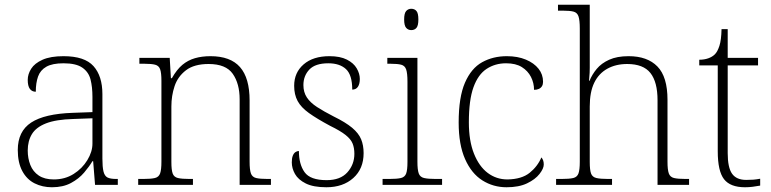

<svg xmlns="http://www.w3.org/2000/svg" viewBox="-20 -780 3253 810"><path d="M199 10Q159 10 126 -6.5Q93 -23 74 -58.5Q55 -94 55 -147Q55 -226 111.5 -263Q168 -300 287 -304L370 -307V-371Q370 -413 362 -444.5Q354 -476 327.5 -494.5Q301 -513 248 -513Q201 -513 175.5 -498.5Q150 -484 140.5 -457Q131 -430 131 -393Q115 -393 106 -405Q97 -417 97 -443Q97 -467 111.5 -490Q126 -513 159.5 -528Q193 -543 248 -543Q337 -543 374.5 -501Q412 -459 412 -383V-111Q412 -76 416.5 -57Q421 -38 433 -31.5Q445 -25 471 -25H477V0H381L373 -100H370Q357 -78 335 -52Q313 -26 279.5 -8Q246 10 199 10ZM207 -23Q254 -23 290.5 -46Q327 -69 348.5 -104.5Q370 -140 370 -174V-281L289 -278Q216 -276 174 -259.5Q132 -243 114.5 -214Q97 -185 97 -145Q97 -112 108 -84Q119 -56 143.5 -39.5Q168 -23 207 -23Z M563 0V-25H583Q617 -25 633.5 -29Q650 -33 655.5 -48.5Q661 -64 661 -98V-439Q661 -473 655.5 -488Q650 -503 634.5 -507Q619 -511 591 -511H568V-536H696L701 -450H705Q726 -487 749.5 -506.5Q773 -526 802.5 -534.5Q832 -543 868 -543Q952 -543 992.5 -497Q1033 -451 1033 -356V-98Q1033 -64 1038.5 -48.5Q1044 -33 1060.5 -29Q1077 -25 1110 -25H1123V0H991V-361Q991 -427 962 -468.5Q933 -510 860 -510Q799 -510 764.5 -483.5Q730 -457 716.5 -416.5Q703 -376 703 -331V-97Q703 -63 708.5 -48Q714 -33 730.5 -29Q747 -25 780 -25H794V0Z M1357 10Q1302 10 1270 -6Q1238 -22 1224.5 -46Q1211 -70 1211 -95Q1211 -112 1215 -122.5Q1219 -133 1226 -138Q1233 -143 1241 -143Q1241 -87 1265 -53.5Q1289 -20 1358 -20Q1416 -20 1445.5 -53Q1475 -86 1475 -131Q1475 -156 1467.5 -174.5Q1460 -193 1438 -210.5Q1416 -228 1373 -249Q1317 -279 1283.5 -303Q1250 -327 1235.5 -354Q1221 -381 1221 -418Q1221 -474 1261 -508.5Q1301 -543 1370 -543Q1415 -543 1443.5 -528.5Q1472 -514 1485 -491.5Q1498 -469 1498 -447Q1498 -426 1490 -414Q1482 -402 1466 -402Q1466 -464 1439.5 -488.5Q1413 -513 1365 -513Q1310 -513 1285 -486.5Q1260 -460 1260 -421Q1260 -391 1274.5 -369Q1289 -347 1317.5 -328.5Q1346 -310 1387 -289Q1438 -264 1465.5 -241Q1493 -218 1503.5 -192.5Q1514 -167 1514 -134Q1514 -68 1470.5 -29Q1427 10 1357 10Z M1594 0V-25H1621Q1655 -25 1671.5 -29Q1688 -33 1693.5 -48Q1699 -63 1699 -97V-435Q1699 -471 1693.5 -487Q1688 -503 1672.5 -507Q1657 -511 1629 -511H1614V-536H1741V-98Q1741 -64 1746.5 -48.5Q1752 -33 1769 -29Q1786 -25 1819 -25H1845V0ZM1715 -653Q1702 -653 1693.5 -662.5Q1685 -672 1685 -698Q1685 -724 1693.5 -733.5Q1702 -743 1715 -743Q1729 -743 1737 -733.5Q1745 -724 1745 -698Q1745 -672 1737 -662.5Q1729 -653 1715 -653Z M2117 10Q2061 10 2015 -19Q1969 -48 1942 -109Q1915 -170 1915 -263Q1915 -370 1941.5 -431Q1968 -492 2014 -517.5Q2060 -543 2118 -543Q2164 -543 2198.5 -528.5Q2233 -514 2252 -490Q2271 -466 2271 -435Q2271 -424 2266.5 -416.5Q2262 -409 2253.5 -405Q2245 -401 2233 -401Q2233 -430 2220 -455.5Q2207 -481 2181.5 -497Q2156 -513 2115 -513Q2069 -513 2033 -489.5Q1997 -466 1977.5 -412Q1958 -358 1958 -264Q1958 -186 1979.5 -132Q2001 -78 2037.5 -50.5Q2074 -23 2121 -23Q2181 -24 2214.5 -51Q2248 -78 2264 -116Q2269 -110 2271.5 -103Q2274 -96 2274 -86Q2274 -69 2256 -46Q2238 -23 2203.5 -6.5Q2169 10 2117 10Z M2326 0V-25H2348Q2382 -25 2398.5 -29Q2415 -33 2420.5 -48.5Q2426 -64 2426 -98V-659Q2426 -695 2420.5 -711Q2415 -727 2399.5 -731Q2384 -735 2356 -735H2334V-760H2468V-494Q2468 -484 2467.5 -473Q2467 -462 2466 -453Q2465 -444 2465 -439H2467Q2478 -466 2497.5 -489.5Q2517 -513 2550 -528Q2583 -543 2632 -543Q2711 -543 2753.5 -499.5Q2796 -456 2796 -359V-98Q2796 -64 2801.5 -48.5Q2807 -33 2823.5 -29Q2840 -25 2873 -25H2887V0H2754V-357Q2754 -434 2724 -472Q2694 -510 2626 -510Q2578 -510 2542 -490Q2506 -470 2487 -431Q2468 -392 2468 -331V-97Q2468 -63 2473.5 -48Q2479 -33 2496 -29Q2513 -25 2546 -25H2562V0Z M3123 10Q3061 10 3034.5 -24Q3008 -58 3008 -142V-504H2930V-528Q2951 -528 2968 -534Q2985 -540 2996 -551Q3007 -562 3015 -586.5Q3023 -611 3024 -657H3050V-536H3178V-504H3050V-134Q3050 -73 3068.5 -47Q3087 -21 3128 -21Q3145 -21 3158 -22Q3171 -23 3187 -26V3Q3171 6 3155 8Q3139 10 3123 10Z"/></svg>

Font: Noto Serif Kannada ExtraLight
Style: Regular
Weight: 250
Version: Version 2.003